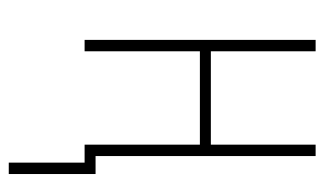

<svg xmlns="http://www.w3.org/2000/svg" viewBox="-171 -396 740 438"><g transform="rotate(90 199.0 -177.0)"><path d="M351 173V0H310V-263H97V0H71V-527H97V-288H310V-527H336V-25H377V173Z"/></g></svg>

Font: Noto Sans ExtraCondensed Thin
Style: Regular
Weight: 100
Width: 2
Designer: Monotype Design Team
Foundry: Monotype Imaging Inc.
Version: Version 2.013; ttfautohint (v1.8.4.7-5d5b)